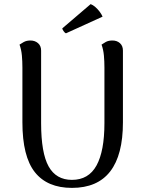

<svg xmlns="http://www.w3.org/2000/svg" viewBox="-20 -901 701 934"><path d="M578 -655V-306Q578 -147 516 -67Q454 13 330 13Q210 13 149.5 -63.5Q89 -140 89 -306V-572Q89 -602 86.5 -630.5Q84 -659 75 -684Q82 -689 95.5 -696.5Q109 -704 128 -704Q150 -704 165 -691Q180 -678 180 -655V-302Q180 -157 216.5 -91.5Q253 -26 330 -26Q411 -26 449.5 -96Q488 -166 488 -302V-572Q488 -602 485.5 -630.5Q483 -659 474 -684Q481 -689 494 -696.5Q507 -704 527 -704Q549 -704 563.5 -691Q578 -678 578 -655ZM479 -820 301 -739Q295 -741 289 -750Q283 -759 283 -763L421 -881Q432 -877 443.5 -867Q455 -857 464.5 -844.5Q474 -832 479 -820Z"/></svg>

Font: Arima Thin Medium
Style: Regular
Weight: 500
Version: Version 1.100